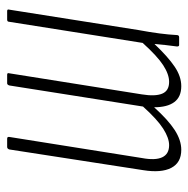

<svg xmlns="http://www.w3.org/2000/svg" viewBox="-15 -506 527 537"><g transform="rotate(-90 248.5 -237.5)"><path d="M98 6Q62 6 47.5 -22Q33 -50 41 -100L99 -475Q101 -481 106 -481H129Q135 -481 134 -475L75 -104Q68 -67 77 -47.5Q86 -28 111 -28Q131 -28 157 -44.5Q183 -61 219 -101L278 -475Q280 -481 284 -481H308Q314 -481 312 -475L253 -104Q247 -67 255 -47.5Q263 -28 288 -28Q309 -28 334.5 -44.5Q360 -61 397 -102L456 -475Q456 -481 462 -481H486Q492 -481 490 -475L433 -114Q427 -82 423.5 -55Q420 -28 419 -7Q419 0 413 0H391Q387 0 387 -6Q389 -21 391 -38Q393 -55 394 -69Q358 -31 330.5 -12.5Q303 6 276 6Q246 6 231.5 -13.5Q217 -33 217 -70Q182 -31 153.5 -12.5Q125 6 98 6Z"/></g></svg>

Font: Sofia Sans Extra Condensed ExtraLight
Style: Italic
Weight: 250
Italic angle: -9°
Version: Version 4.100